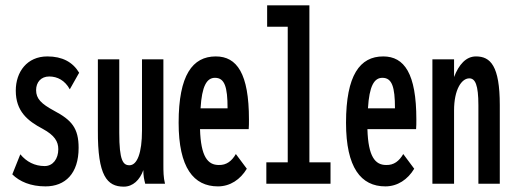

<svg xmlns="http://www.w3.org/2000/svg" viewBox="-20 -687 1918 718"><path d="M150 10C224 10 274 -38 274 -134C274 -208 248 -238 182 -273C134 -299 115 -318 115 -350C115 -379 133 -401 164 -401C195 -401 223 -386 241 -353L276 -415C252 -455 213 -476 157 -476C81 -476 39 -418 39 -348C39 -271 83 -235 140 -205C184 -181 198 -158 198 -129C198 -93 178 -66 147 -66C110 -66 79 -82 56 -110L26 -35C53 -8 95 10 150 10Z M443 11C477 11 503 -14 516 -51C516 -29 519 -16 523 0H597C591 -24 591 -47 591 -72V-465H511V-199C511 -115 493 -69 464 -69C440 -69 426 -87 426 -190V-465H346V-199C345 -30 380 11 443 11Z M795 10C841 10 879 -16 903 -56L862 -111C847 -85 827 -69 798 -70C757 -70 731 -101 728 -204H910C911 -216 911 -226 911 -240C911 -412 866 -476 787 -476C700 -476 648 -406 648 -228C648 -60 704 10 795 10ZM730 -282C735 -365 753 -396 784 -396C820 -396 831 -362 831 -282Z M976 0H1216V-80H1137V-667H979V-587H1056V-80H976Z M1421 10C1467 10 1505 -16 1529 -56L1488 -111C1473 -85 1453 -69 1424 -70C1383 -70 1357 -101 1354 -204H1536C1537 -216 1537 -226 1537 -240C1537 -412 1492 -476 1413 -476C1326 -476 1274 -406 1274 -228C1274 -60 1330 10 1421 10ZM1356 -282C1361 -365 1379 -396 1410 -396C1446 -396 1457 -362 1457 -282Z M1597 0H1678V-274C1678 -352 1706 -394 1735 -394C1757 -394 1769 -370 1769 -293V0H1849V-294C1849 -441 1814 -476 1760 -476C1723 -476 1696 -446 1678 -399V-465H1597Z"/></svg>

Font: Inconsolata ExtraCondensed
Style: Bold
Weight: 700
Width: 2
Monospace: yes
Designer: Raph Levien, Cyreal, Brenton Simpson
Foundry: Raph Levien, Cyreal, Google
Version: Version 3.100